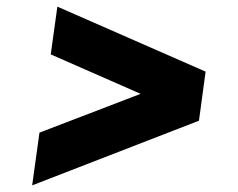

<svg xmlns="http://www.w3.org/2000/svg" viewBox="-20 -563 718 579"><path d="M77 -4 99 -163 404 -280 133 -399 153 -543 600 -347 580 -199Z"/></svg>

Font: Plus Jakarta Sans ExtraBold
Style: Italic
Weight: 800
Italic angle: -8°
Designer: Gumpita Rahayu
Foundry: Tokotype
Version: Version 2.071; ttfautohint (v1.8.4.7-5d5b);gftools[0.9.29]